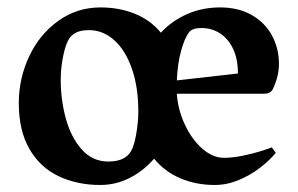

<svg xmlns="http://www.w3.org/2000/svg" viewBox="-20 -496 819 528"><path d="M727.5 -90.8 738.3 -75.7Q722.2 -55.7 695.8 -35.2Q669.4 -14.6 636.7 -1Q604 12.7 570.8 12.7Q519.5 12.7 476.6 -5.4Q433.6 -23.4 403.8 -59.6Q374 -25.4 335.9 -6.3Q297.9 12.7 255.9 12.7Q191.9 12.7 141.1 -11.5Q90.3 -35.6 61 -86.2Q31.7 -136.7 31.7 -212.4Q31.7 -280.3 60.3 -341.1Q88.9 -401.9 140.4 -438.7Q191.9 -475.6 256.3 -475.6Q307.6 -475.6 350.6 -458.3Q393.6 -440.9 422.4 -406.2Q453.6 -439.5 495.1 -457.5Q536.6 -475.6 585.4 -475.6Q635.7 -475.6 672.4 -454.6Q709 -433.6 728 -398.2Q747.1 -362.8 747.1 -320.3Q747.1 -288.6 732.4 -255.4Q729 -246.6 722.9 -242.4Q716.8 -238.3 705.1 -238.3H466.3Q469.2 -194.3 488.3 -153.6Q507.3 -112.8 536.1 -87.4Q564.9 -62 596.2 -62Q619.1 -62 646.7 -67.6Q674.3 -73.2 697 -80.3Q719.7 -87.4 727.5 -90.8ZM466.3 -274.9 634.3 -293.9Q634.3 -334 620.8 -362.1Q607.4 -390.1 584.7 -404.5Q562 -418.9 534.2 -418.9Q507.8 -418.9 499.5 -406.7Q488.3 -392.6 478.3 -357.4Q468.3 -322.3 466.3 -274.9ZM360.4 -189Q360.4 -256.8 342.5 -307.6Q324.7 -358.4 293.9 -385.7Q263.2 -413.1 225.1 -413.1Q205.1 -413.1 193.4 -408.2Q181.6 -403.3 173.3 -394Q162.1 -380.4 154.5 -345.5Q147 -310.5 147 -276.9Q147 -221.2 161.1 -169.7Q175.3 -118.2 204.8 -85Q234.4 -51.8 277.8 -51.8Q317.4 -51.8 335 -72.8Q347.2 -86.4 353.8 -122.8Q360.4 -159.2 360.4 -189Z"/></svg>

Font: Vesper Libre Medium
Style: Regular
Weight: 500
Designer: Robert Keller & Kimya Gandhi
Foundry: Mota Italic
Version: Version 1.058